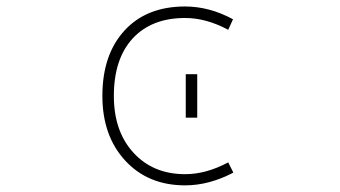

<svg xmlns="http://www.w3.org/2000/svg" viewBox="-20 -555 1040 587"><path d="M677.7 -58.6 693.4 -27.3Q619.1 11.7 545.9 11.7Q432.6 11.7 362.8 -64Q293 -139.6 293 -261.7Q293 -387.7 360.4 -461.4Q427.7 -535.2 545.9 -535.2Q620.1 -535.2 692.4 -496.1L677.7 -463.9Q610.4 -500 545.9 -500Q443.4 -500 385.7 -437.5Q328.1 -375 328.1 -261.7Q328.1 -153.3 388.2 -87.9Q448.2 -22.5 545.9 -22.5Q610.4 -22.5 677.7 -58.6ZM547.9 -195.3V-328.1H583V-195.3Z"/></svg>

Font: GenEi Gothic M ExtraLight
Style: Regular
Weight: 200
Designer: o_tamon (Modified); [Source Han Sans]
Ryoko NISHIZUKA  (kana & ideographs); Paul D. Hunt (Latin, Greek & Cyrillic); Wenl
Version: Version 1.1a;Original Version 1.004